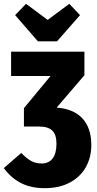

<svg xmlns="http://www.w3.org/2000/svg" viewBox="-21 -965 505 1003"><path d="M456 -207Q456 -143 427.5 -92Q399 -41 344 -11.5Q289 18 213 18Q140 18 88 -9Q36 -36 -1 -87L90 -166Q118 -137 142 -124Q166 -111 197 -111Q234 -111 254 -137.5Q274 -164 274 -214Q274 -262 252 -283Q230 -304 183 -304H104V-400L243 -568H37V-695H420V-572L275 -403Q364 -396 410 -346Q456 -296 456 -207ZM341 -945 397 -886 277 -749H177L58 -886L115 -945L228 -861Z"/></svg>

Font: Fira Sans Extra Condensed ExtraBold
Style: Regular
Weight: 800
Width: 1
Designer: Carrois Corporate & Edenspiekermann AG
Foundry: Carrois Corporate GbR & Edenspiekermann AG
Version: Version 4.203